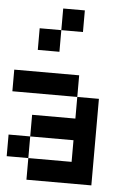

<svg xmlns="http://www.w3.org/2000/svg" viewBox="-56 -942 611 884"><g transform="rotate(5 250.0 -500.0)"><path d="M0 -200V-300H100V-200ZM0 -500V-600H300V-500ZM100 -200H300V-300H100V-400H300V-500H400V-100H100ZM100 -700V-800H200V-700ZM200 -800V-900H300V-800Z"/></g></svg>

Font: GalmuriMono9 Regular
Style: Regular
Weight: 400
Designer: Lee Minseo (quiple)
Version: Version 2.399;hotconv 1.1.1;makeotfexe 2.6.0 DEVELOPMENT